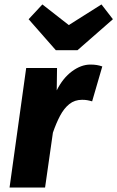

<svg xmlns="http://www.w3.org/2000/svg" viewBox="-20 -834 522 854"><path d="M382 -546.8Q398 -546.8 410.2 -544.8Q422.4 -542.8 435 -538.5L389.8 -383.2Q377.5 -386.8 367.4 -388.5Q357.2 -390.1 344.9 -390.1Q312.2 -390.1 288.4 -371.1Q264.7 -352.1 247.2 -319.1Q229.8 -286.2 215.3 -243.9L180.5 0H22.5L96.5 -531.6H233.7L232.3 -432Q259.7 -486.9 300.3 -516.8Q341 -546.8 382 -546.8ZM286 -722.5 431.3 -814.3 482.2 -748.5 324.7 -610.7H228.3L107.3 -748.5L168.5 -814.3Z"/></svg>

Font: Fira Sans Variable
Style: Italic
Weight: 397
Italic angle: -8°
Designer: Carrois Corporate & Edenspiekermann AG
Foundry: Carrois Corporate GbR & Edenspiekermann AG
Version: Version 4.202